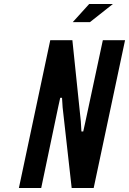

<svg xmlns="http://www.w3.org/2000/svg" viewBox="-20 -935 642 955"><path d="M74 0H185L269.5 -403L279.5 -448.5H288.5L291.5 -401L336.5 0H446L602 -735H491.5L404 -326L394 -281H385L382 -331.5L340 -735H230ZM342 -825H427.5L541.5 -915H423.5Z"/></svg>

Font: League Gothic SemiExpanded Italic
Style: Regular
Weight: 400
Width: 6
Designer: The League of Moveable Type
Version: Version 1.600; ttfautohint (v1.8.3)